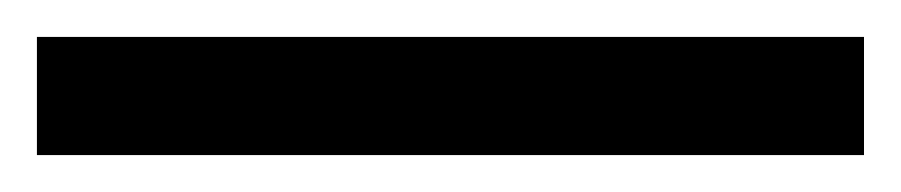

<svg xmlns="http://www.w3.org/2000/svg" viewBox="-22 70 488 104"><path d="M446 154H-2V90H446Z"/></svg>

Font: Noto Sans Manichaean
Style: Regular
Weight: 400
Designer: Monotype Design Team
Foundry: Monotype Imaging Inc.
Version: Version 2.005; ttfautohint (v1.8.4.7-5d5b)